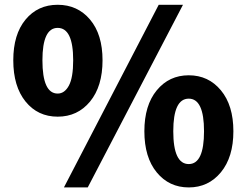

<svg xmlns="http://www.w3.org/2000/svg" viewBox="-20 -778 1040 811"><path d="M36.1 -523.4Q36.1 -632.8 87.9 -695.3Q139.6 -757.8 223.6 -757.8Q307.6 -757.8 360.4 -695.3Q413.1 -632.8 413.1 -523.4Q413.1 -413.1 360.4 -349.1Q307.6 -285.2 223.6 -285.2Q139.6 -285.2 87.9 -349.1Q36.1 -413.1 36.1 -523.4ZM223.6 -382.8Q252.9 -382.8 271 -416.5Q289.1 -450.2 289.1 -523.4Q289.1 -660.2 223.6 -660.2Q159.2 -660.2 159.2 -523.4Q159.2 -382.8 223.6 -382.8ZM250 13.7 650.4 -757.8H752.9L350.6 13.7ZM589.8 -223.6Q589.8 -333 642.1 -396.5Q694.3 -460 777.3 -460Q860.4 -460 913.1 -396.5Q965.8 -333 965.8 -223.6Q965.8 -114.3 913.1 -50.3Q860.4 13.7 777.3 13.7Q694.3 13.7 642.1 -49.8Q589.8 -113.3 589.8 -223.6ZM777.3 -85Q841.8 -85 841.8 -223.6Q841.8 -361.3 777.3 -361.3Q711.9 -361.3 711.9 -223.6Q711.9 -85 777.3 -85Z"/></svg>

Font: Gen Shin Gothic Heavy
Style: Bold
Weight: 900
Designer: [Source Han Sans]
Ryoko NISHIZUKA  (kana & ideographs); Paul D. Hunt (Latin, Greek & Cyrillic); Wenlong ZHANG  (bopomofo
Version: Version 1.002.20150607